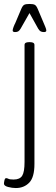

<svg xmlns="http://www.w3.org/2000/svg" viewBox="-34 -738 284 970"><path d="M46 212Q27 212 6.5 206.5Q-14 201 -14 190Q-14 184 -11.5 173Q-9 162 -3 162Q2 162 9 165.5Q16 169 35 169Q66 169 78 150Q90 131 90 80V-511Q90 -525 112 -525H118Q140 -525 140 -511V90Q140 158 113.5 185Q87 212 46 212ZM42 -576Q30 -576 30 -584Q30 -590 34.5 -602Q39 -614 43 -621L73 -692Q80 -709 88 -713.5Q96 -718 115 -718Q134 -718 142 -713.5Q150 -709 157 -692L187 -621Q190 -614 195 -602Q200 -590 200 -584Q200 -576 188 -576Q178 -576 171.5 -579.5Q165 -583 159 -593L115 -672L70 -593Q64 -583 58 -579.5Q52 -576 42 -576Z"/></svg>

Font: Asap Condensed ExtraLight
Style: Regular
Weight: 200
Width: 3
Designer: Pablo Cosgaya
Foundry: Omnibus-Type
Version: Version 3.001; ttfautohint (v1.8.4.7-5d5b)